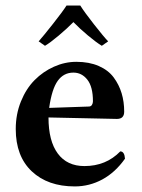

<svg xmlns="http://www.w3.org/2000/svg" viewBox="-20 -666 515 696"><path d="M158.2 -274.9 301.8 -279.8Q309.6 -279.8 313.2 -285.6Q316.9 -291.5 316.9 -298.8Q316.9 -351.6 296.6 -377.2Q276.4 -402.8 246.1 -402.8Q210.9 -402.8 189.5 -373.3Q168 -343.8 158.2 -274.9ZM416 -117.2Q431.2 -117.2 433.1 -90.8Q397.9 -41 351.1 -15.6Q304.2 9.8 251 9.8Q153.3 9.8 95.2 -44.9Q37.1 -99.6 37.1 -198.2Q37.1 -252 55.9 -298.3Q74.7 -344.7 105.5 -375.7Q136.2 -406.7 175.8 -424.3Q215.3 -441.9 256.8 -441.9Q303.2 -441.9 337.9 -426.8Q372.6 -411.6 392.1 -385.3Q411.6 -358.9 420.9 -327.9Q430.2 -296.9 430.2 -261.2Q430.2 -234.9 403.8 -234.9L155.8 -240.2Q155.8 -154.8 189.5 -109.4Q223.1 -64 286.1 -64Q364.3 -64 416 -117.2ZM143.1 -500 120.1 -516.1Q136.7 -534.7 172.1 -579.6Q207.5 -624.5 221.2 -646H271Q285.6 -622.6 321 -577.4Q356.4 -532.2 372.1 -516.1L349.1 -500Q329.6 -511.7 299.1 -537.1Q268.6 -562.5 246.1 -585.9Q223.1 -562.5 192.6 -536.9Q162.1 -511.2 143.1 -500Z"/></svg>

Font: Common Serif SemiBold
Style: Regular
Weight: 600
Designer: Philipp H. Poll, Khaled Hosny
Foundry: Stefan Peev, Context Ltd.
Version: Version 1.026